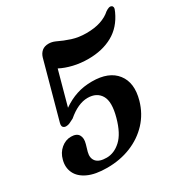

<svg xmlns="http://www.w3.org/2000/svg" viewBox="-167 -863 994 1021"><g transform="rotate(-30 330.0 -352.5)"><path d="M19.5 -140.5Q29 -178.5 56.8 -201.8Q84.5 -225 117.5 -225Q152 -225 164.2 -204.8Q176.5 -184.5 167 -151.5L155 -110Q146 -75.5 164 -54.2Q182 -33 227.5 -33Q274 -33 314.2 -70Q354.5 -107 377.5 -191Q401.5 -278 377.2 -318.8Q353 -359.5 297 -359.5Q239 -359.5 174 -304Q157.5 -295.5 147 -290.5Q136.5 -285.5 124.5 -285.5Q112 -285.5 105.8 -293.2Q99.5 -301 104 -318L199 -665Q205.5 -687 221 -700Q236.5 -713 262 -713Q281.5 -713 301 -704.5Q339 -686 378.8 -673.2Q418.5 -660.5 465.5 -660.5Q516 -660.5 553 -672.8Q590 -685 615.5 -708Q626.5 -715.5 635.8 -718.5Q645 -721.5 652.5 -717.5Q658.5 -714.5 659.8 -706.5Q661 -698.5 652.5 -681Q618.5 -606.5 555.2 -571.5Q492 -536.5 406 -536.5Q358 -536.5 315 -546.8Q272 -557 238.5 -574.5L181.5 -366Q223 -395 266.5 -409.2Q310 -423.5 361 -423.5Q464.5 -423.5 510.2 -364.5Q556 -305.5 529 -209Q509.5 -139.5 462.8 -89.2Q416 -39 349.5 -12Q283 15 203.5 15Q131 15 86.2 -6Q41.5 -27 24.8 -62.5Q8 -98 19.5 -140.5Z"/></g></svg>

Font: Fraunces 9pt S050 SemiBold
Style: Italic
Weight: 600
Italic angle: -16°
Version: Version 1.000; ttfautohint (v1.8.3)